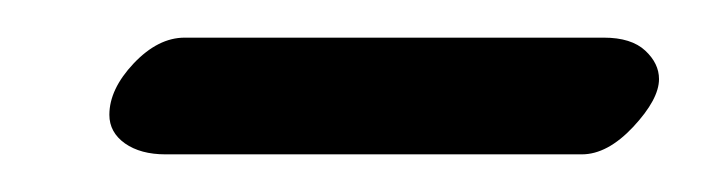

<svg xmlns="http://www.w3.org/2000/svg" viewBox="-20 -313 373 102"><path d="M289.1 -231H67.9Q54.7 -231 46.4 -236.8Q38.1 -242.7 38.1 -252Q38.1 -265.6 51 -279.3Q64 -293 78.1 -293H300.8Q315.4 -293 322.8 -286.1Q330.1 -279.3 330.1 -271Q330.1 -260.3 316.4 -245.6Q302.7 -231 289.1 -231Z"/></svg>

Font: Linear Smooth
Style: Bold
Weight: 700
Designer: Philipp H. Poll, Flanker
Foundry: Philipp H. Poll, reworked by Flanker
Version: Version 1.061 | FøM Fix